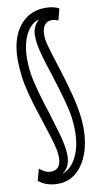

<svg xmlns="http://www.w3.org/2000/svg" viewBox="-105 -795 553 1060"><g transform="rotate(-10 172.0 -264.5)"><path d="M131 220Q65 220 23 184L41 119Q58 134 73 140.5Q88 147 104 147Q161 147 161 76Q161 56 155.5 29.5Q150 3 137 -39.5Q124 -82 102 -149Q73 -235 57.5 -294.5Q42 -354 36.5 -399Q31 -444 30 -485Q29 -609 83.5 -679Q138 -749 230 -749Q251 -749 271 -745Q291 -741 306 -732L289 -667Q279 -672 270.5 -674Q262 -676 252 -676Q227 -676 212.5 -657Q198 -638 198 -604Q198 -590 200 -575.5Q202 -561 208 -539.5Q214 -518 224.5 -483Q235 -448 253 -393Q280 -307 295 -247Q310 -187 316.5 -142Q323 -97 323 -56Q323 22 299.5 85Q276 148 233 184Q190 220 131 220ZM209 75Q209 141 164 170Q215 153 244.5 93Q274 33 274 -52Q274 -89 268.5 -129Q263 -169 247 -227.5Q231 -286 202 -378Q179 -447 167 -489.5Q155 -532 151 -558.5Q147 -585 147 -608Q147 -635 157.5 -656.5Q168 -678 185 -692Q139 -681 110.5 -625.5Q82 -570 82 -488Q82 -457 85 -427.5Q88 -398 96 -363Q104 -328 117 -282Q130 -236 151 -172Q173 -101 186 -55Q199 -9 204 21.5Q209 52 209 75Z"/></g></svg>

Font: Georama ExtraCondensed
Style: Regular
Weight: 400
Width: 2
Designer: Jean-Baptiste Levee
Foundry: Production Type
Version: Version 1.000